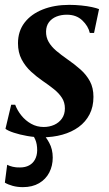

<svg xmlns="http://www.w3.org/2000/svg" viewBox="-25 -554 448 790"><path d="M362 -418.5H344.5Q338 -447 313.5 -470.2Q289 -493.5 250 -493.5Q226.5 -493.5 207.2 -485.8Q188 -478 176.5 -462.8Q165 -447.5 164.5 -424.5Q164 -401 175.2 -381.5Q186.5 -362 206.2 -345.2Q226 -328.5 251 -311Q281.5 -290 306 -268.2Q330.5 -246.5 345 -219.5Q359.5 -192.5 359.5 -155.5Q359.5 -114.5 343.5 -83.5Q327.5 -52.5 298.8 -31.5Q270 -10.5 231.5 0.2Q193 11 147.5 11Q118 11 87 5.5Q56 0 31.8 -8Q7.5 -16 -2.5 -24L21 -123H37.5Q46 -100 62.8 -79Q79.5 -58 103 -44.8Q126.5 -31.5 155 -31.5Q178 -31.5 197.8 -40.2Q217.5 -49 229.8 -66.2Q242 -83.5 242 -108Q242 -132.5 230 -151.2Q218 -170 197.2 -186.8Q176.5 -203.5 150 -221.5Q126 -238 102.8 -259.2Q79.5 -280.5 64.2 -309.2Q49 -338 49 -376Q49 -425.5 76 -460.8Q103 -496 150.8 -515Q198.5 -534 260 -534Q284.5 -534 309.2 -531.5Q334 -529 353.5 -524.8Q373 -520.5 382.5 -516.5ZM69 216Q47 216 27.5 210.8Q8 205.5 -5 197.5L4.5 124Q14 129 27.5 132.2Q41 135.5 57.5 135Q79 135 94.8 126.5Q110.5 118 119 102.2Q127.5 86.5 128 65Q128 38 120 20Q112 2 102.5 -12L130 -14L144.5 -12Q163 7 177.5 33.5Q192 60 192 94.5Q192 128 177.8 155.8Q163.5 183.5 135.8 199.8Q108 216 69 216Z"/></svg>

Font: Merriweather 96pt SemiBold
Style: Italic
Weight: 600
Italic angle: -7.8°
Version: Version 2.101